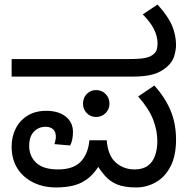

<svg xmlns="http://www.w3.org/2000/svg" viewBox="-20 -810 832 842"><path d="M226 12Q170 12 125.5 -10Q81 -32 56 -72Q31 -112 31 -167Q31 -211 49 -246.5Q67 -282 101 -303Q135 -324 183 -324Q236 -324 268 -299Q300 -274 300 -231Q300 -215 297 -199Q294 -183 287 -172L219 -178Q221 -186 223 -194.5Q225 -203 225 -210Q225 -232 213 -243Q201 -254 180 -254Q149 -254 128.5 -232.5Q108 -211 108 -170Q108 -125 139 -96Q170 -67 234 -67Q303 -67 335 -102Q367 -137 372 -195H448Q453 -128 487.5 -97.5Q522 -67 570 -67Q606 -67 628 -83Q650 -99 660 -127.5Q670 -156 670 -191Q670 -237 652 -284.5Q634 -332 586 -387L657 -435Q703 -384 727.5 -326.5Q752 -269 752 -198Q752 -126 727.5 -79.5Q703 -33 663 -10.5Q623 12 577 12Q526 12 494 -1Q462 -14 440 -39.5Q418 -65 396 -101L427 -105Q401 -57 371.5 -32Q342 -7 306.5 2.5Q271 12 226 12ZM401 -297Q377 -297 360.5 -314Q344 -331 344 -355Q344 -381 360.5 -398Q377 -415 401 -415Q426 -415 443 -398Q460 -381 460 -355Q460 -331 443 -314Q426 -297 401 -297ZM31 -474V-551H541Q595 -551 617 -556Q639 -561 649 -569Q663 -579 667 -591.5Q671 -604 671 -618Q671 -651 655 -682.5Q639 -714 606 -747L671 -790Q718 -738 735 -696.5Q752 -655 752 -612Q752 -593 744.5 -565.5Q737 -538 711 -516Q686 -494 651.5 -484Q617 -474 559 -474Z"/></svg>

Font: hexukannada05
Style: Book
Weight: 400
Designer: Jelle Bosma - Monotype Design Team
Foundry: Monotype Imaging Inc.
Version: Version 2.003